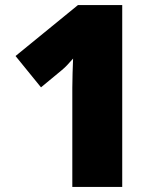

<svg xmlns="http://www.w3.org/2000/svg" viewBox="-20 -734 626 754"><path d="M460 0H264V-353Q264 -363 264 -389Q264 -415 265 -447Q266 -479 267 -504Q254 -489 243.5 -478Q233 -467 222 -458L141 -391L41 -514L286 -714H460Z"/></svg>

Font: Noto Sans Ethiopic Black
Style: Regular
Weight: 900
Designer: Monotype Design Team
Foundry: Monotype Imaging Inc.
Version: Version 2.102; ttfautohint (v1.8.4.7-5d5b)